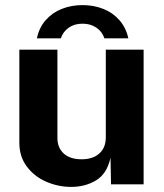

<svg xmlns="http://www.w3.org/2000/svg" viewBox="-20 -724 646 754"><path d="M56 -163V-529H205.5V-182Q205.5 -144 230.2 -121.2Q255 -98.5 300.5 -98.5Q344.5 -98.5 370 -121.2Q395.5 -144 395.5 -184.5V-529H544V0H416L414 -105Q400.5 -42 357.8 -16Q315 10 259.5 10Q209 10 162 -10.2Q115 -30.5 85.5 -69.8Q56 -109 56 -163ZM304 -631Q272 -631 249.8 -615.2Q227.5 -599.5 219 -573.5H125Q133.5 -615.5 159.5 -645Q185.5 -674.5 223 -689.2Q260.5 -704 304 -704Q348 -704 385.8 -689Q423.5 -674 449.2 -644.5Q475 -615 484 -573.5H390Q381.5 -599.5 358.8 -615.2Q336 -631 304 -631Z"/></svg>

Font: 1883 Sans
Style: Bold
Weight: 700
Designer: 1883 Sans project is a fork of Public Sans.
Version: Version 1.009